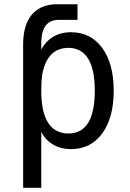

<svg xmlns="http://www.w3.org/2000/svg" viewBox="-20 -692 618 911"><path d="M175.8 -261.7Q175.8 -85.9 273.4 -62.5Q285.2 -58.6 304.7 -58.6Q367.2 -58.6 398.4 -109.4Q429.7 -160.2 429.7 -261.7Q429.7 -457 312.5 -464.8Q308.6 -464.8 304.7 -464.8Q203.1 -464.8 179.7 -335.9Q175.8 -304.7 175.8 -261.7ZM175.8 -457Q218.8 -535.2 308.6 -539.1Q312.5 -539.1 316.4 -539.1Q410.2 -539.1 464.8 -464.8Q519.5 -390.6 519.5 -261.7Q519.5 -132.8 464.8 -58.6Q410.2 15.6 316.4 15.6Q269.5 15.6 232.4 -5.9Q195.3 -27.3 175.8 -66.4V199.2H89.8V-480.5Q89.8 -621.1 183.6 -660.2Q214.8 -671.9 250 -671.9H347.7V-597.7H257.8Q179.7 -597.7 175.8 -496.1Q175.8 -488.3 175.8 -480.5Z"/></svg>

Font: 和音 by 宁静之雨，公众号njzyshare
Style: Regular
Weight: 400
Designer: Steve Matteson
Foundry: Ascender Corporation
Version: Version 6.00;June 8, 2018;FontCreator 11.0.0.2388 32-bit